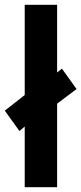

<svg xmlns="http://www.w3.org/2000/svg" viewBox="-41 -831 339 800"><path d="M62 -51V-304L40 -285L-21 -370L62 -435V-811H197V-529L217 -545L278 -460L197 -399V-51Z"/></svg>

Font: Noto Sans Tamil UI Condensed
Style: Bold
Weight: 700
Width: 3
Designer: Jelle Bosma - Monotype Design Team
Foundry: Monotype Imaging Inc.
Version: Version 2.004; ttfautohint (v1.8.4.7-5d5b)